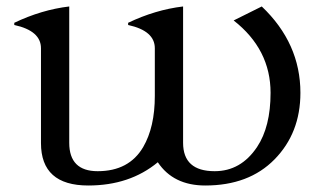

<svg xmlns="http://www.w3.org/2000/svg" viewBox="-20 -567 998 597"><path d="M254.4 9.8Q107.4 9.8 107.4 -122.1V-417Q107.4 -471.2 24.4 -489.3V-496.1Q108.9 -536.6 195.3 -546.9V-123Q195.3 -34.7 283.7 -34.7Q381.3 -34.7 425.3 -109.9Q461.4 -171.9 461.4 -268.6V-417Q461.4 -471.2 378.4 -489.3V-496.1Q462.9 -536.6 549.3 -546.9V-123Q549.3 -34.7 647.5 -34.7Q729 -34.7 779.3 -109.9Q821.3 -172.9 821.3 -278.3Q821.3 -413.6 706.5 -503.4L793.9 -546.9Q914.1 -432.6 914.1 -278.3Q914.1 -153.3 833.5 -71.3Q753.9 9.8 618.2 9.8Q519 9.8 470.7 -62.5Q383.3 9.8 254.4 9.8Z"/></svg>

Font: Modern Antiqua
Style: Book
Weight: 400
Designer: Wojciech Kalinowski "wmk69" (wmk69@o2.pl)
Foundry: Wojciech Kalinowski "wmk69" (wmk69@o2.pl)
Version: Version 3.1.0; 2021-05-28